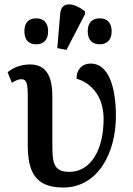

<svg xmlns="http://www.w3.org/2000/svg" viewBox="-20 -828 596 858"><path d="M277 -605 360 -765V-777C316 -813 254 -828 249 -767L236 -613ZM142 -630C171 -630 195 -646 195 -688C195 -731 171 -746 142 -746C112 -746 89 -731 89 -688C89 -646 112 -630 142 -630ZM426 -630C454 -630 479 -646 479 -688C479 -731 454 -746 426 -746C396 -746 372 -731 372 -688C372 -646 396 -630 426 -630ZM263 10C417 10 498 -144 498 -309C498 -437 466 -544 385 -544C349 -544 322 -520 322 -476C370 -464 443 -413 443 -297C443 -154 383 -60 290 -60C218 -60 214 -102 214 -185V-397C214 -480 191 -540 114 -540C71 -540 36 -524 14 -505L33 -458C49 -468 63 -474 75 -474C99 -474 104 -456 104 -399V-182C104 -60 137 10 263 10Z"/></svg>

Font: Noto Serif Medium
Style: Regular
Weight: 500
Designer: Monotype Design Team
Foundry: Monotype Imaging Inc.
Version: Version 2.013